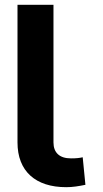

<svg xmlns="http://www.w3.org/2000/svg" viewBox="-20 -770 428 800"><path d="M202.8 -750V-176.8Q202.8 -144.5 221.4 -127.3Q240.1 -110.1 275.9 -110.1Q284.4 -110.1 291.2 -110.4Q297.9 -110.8 303.6 -111.3Q309.3 -111.9 314.3 -112.7Q319.2 -113.6 324.6 -114.7L335.9 0Q315.7 4.3 295.6 7.1Q275.6 9.9 256 9.9Q208.1 9.9 170.3 -2.3Q132.5 -14.6 106.4 -38.4Q80.3 -62.1 66.6 -96.9Q52.9 -131.7 52.9 -176.8V-750Z"/></svg>

Font: Cannonade
Style: Bold
Weight: 700
Designer: Rasmus Andersson
Foundry: rsms
Version: Version 3.012;git-f93a4a705